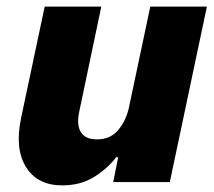

<svg xmlns="http://www.w3.org/2000/svg" viewBox="-20 -550 645 580"><path d="M168 10Q93 10 58.5 -45.5Q24 -101 44 -195L115 -530H286L219 -211Q211 -172 224.5 -150.5Q238 -129 273 -129Q313 -129 336.5 -156.5Q360 -184 369 -223L434 -530H605L493 0H322L337 -75H331Q304 -40 263.5 -15Q223 10 168 10Z"/></svg>

Font: Be Vietnam Pro ExtraBold
Style: Italic
Weight: 800
Italic angle: -12°
Designer: Lam Bao, Tony Le, Vietanh Nguyen
Foundry: Yellow Type Foundry
Version: Version 1.002; ttfautohint (v1.8.3)